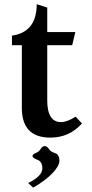

<svg xmlns="http://www.w3.org/2000/svg" viewBox="-20 -636 432 901"><path d="M216.3 9.8Q82.5 9.8 82.5 -129.4V-423.8H36.1V-468.8Q152.3 -485.4 152.3 -616.2L201.7 -600.6V-485.4H333.5L318.8 -423.8H201.7V-165Q201.7 -63 266.6 -63Q294.4 -63 335 -88.4L364.7 -56.6Q305.2 9.8 216.3 9.8ZM135.7 244.6 112.3 222.7Q178.7 190.4 178.7 154.3Q178.7 122.6 156 114Q133.3 105.5 132.3 96.7Q133.3 87.4 148.2 81.8Q163.1 76.2 170.4 63.5Q177.7 50.8 189.9 49.3Q202.1 50.8 209.7 63.5Q217.3 76.2 238 82.5Q258.8 88.9 258.8 118.7Q258.8 142.1 226.6 176.3Q194.3 210.4 135.7 244.6Z"/></svg>

Font: Kelvinch
Style: Bold
Weight: 700
Designer: Paul James Miller
Foundry: High-Logic / Made with FontCreator
Version: Version 3.501;March 28, 2021;FontCreator 13.0.0.2683 64-bit